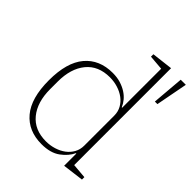

<svg xmlns="http://www.w3.org/2000/svg" viewBox="-214 -878 1013 1013"><g transform="rotate(45 293.0 -371.5)"><path d="M269 12Q170 12 114 -54.5Q58 -121 58 -254Q58 -387 114 -453.5Q170 -520 269 -520Q302 -520 328 -512Q354 -504 374.5 -491Q395 -478 409 -461Q423 -444 431 -425H434V-716L351 -723V-741L469 -755V-32L552 -25V-7L434 8V-83H431Q414 -46 374.5 -17Q335 12 269 12ZM275 -15Q306 -15 335 -24Q364 -33 386 -49.5Q408 -66 421 -89.5Q434 -113 434 -142V-366Q434 -395 421 -418.5Q408 -442 386 -458.5Q364 -475 335 -484Q306 -493 275 -493Q189 -493 142.5 -436Q96 -379 96 -282V-226Q96 -129 142.5 -72Q189 -15 275 -15ZM548 -748H586L552 -570H533Z"/></g></svg>

Font: IBM Plex Serif ExtLt
Style: Regular
Weight: 200
Designer: Mike Abbink, Paul van der Laan, Pieter van Rosmalen
Foundry: Bold Monday
Version: Version 3.001